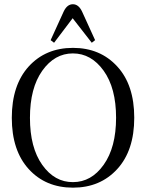

<svg xmlns="http://www.w3.org/2000/svg" viewBox="-20 -866 683 898"><path d="M363.8 -812 424.8 -678.2 409.2 -666 319.8 -780.8 232.9 -666 216.8 -678.2 277.8 -812Q293.9 -846.2 320.8 -846.2Q347.7 -846.2 363.8 -812ZM321.3 -14.2Q407.2 -14.2 464.8 -95.2Q522.9 -176.8 522.9 -315.4Q522.9 -454.1 464.8 -535.2Q406.7 -616.2 320.8 -616.2Q235.4 -616.2 177.7 -535.2Q120.1 -454.1 120.1 -314.9Q120.1 -175.8 177.7 -94.7Q235.4 -13.7 321.3 -14.2ZM114.3 -555.2Q193.8 -642.1 321.3 -642.1Q448.7 -642.1 528.3 -555.2Q607.9 -468.8 607.9 -315.4Q607.9 -162.1 528.3 -75.2Q448.7 11.7 321.3 11.7Q193.4 11.7 114.3 -75.2Q35.2 -162.1 35.2 -314.9Q35.2 -467.8 114.3 -555.2Z"/></svg>

Font: Arapey-Regular
Style: Regular
Weight: 400
Designer: Eduardo Rodriguez Tunni
Foundry: Eduardo Rodriguez Tunni
Version: Version 1.002